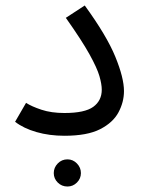

<svg xmlns="http://www.w3.org/2000/svg" viewBox="-20 -489 517 700"><path d="M35 -45 75 -114Q95 -101 131 -89Q167 -77 215 -77Q289 -77 320 -99.5Q351 -122 351 -162Q351 -182 342.5 -211.5Q334 -241 306 -291.5Q278 -342 220 -424L289 -469Q369 -359 400.5 -282Q432 -205 432 -157Q432 -117 412 -79.5Q392 -42 345 -18Q298 6 215 6Q160 6 113 -7.5Q66 -21 35 -45ZM226 191Q205 191 190.5 176.5Q176 162 176 142Q176 122 190.5 107Q205 92 226 92Q246 92 260.5 107Q275 122 275 142Q275 162 260.5 176.5Q246 191 226 191Z"/></svg>

Font: Noto Sans Living
Style: Regular
Weight: 400
Designer: Monotype Design Team
Foundry: Monotype Imaging Inc.
Version: Version 2.013; ttfautohint (v1.8.4.7-5d5b)